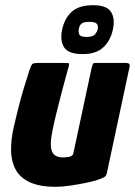

<svg xmlns="http://www.w3.org/2000/svg" viewBox="-20 -714 519 738"><path d="M194 4Q131 4 93.5 -14Q56 -32 39.5 -63.5Q23 -95 22.5 -135.5Q22 -176 32 -222Q40 -257 49.5 -295Q59 -333 70.5 -371.5Q82 -410 93 -444Q100 -465 105 -468.5Q110 -472 126 -472H220Q235 -472 242 -471.5Q249 -471 242 -451Q241 -447 234 -422Q227 -397 217.5 -360.5Q208 -324 198.5 -286Q189 -248 183 -218Q170 -159 179 -134Q188 -109 222 -109Q226 -109 232.5 -109.5Q239 -110 245 -111Q251 -112 256 -115.5Q261 -119 262 -125L332 -452Q334 -458 336 -465Q338 -472 345 -472H465Q469 -472 474.5 -470Q480 -468 478 -457L391 -50Q389 -38 380.5 -33Q372 -28 347 -20Q334 -16 307 -10.5Q280 -5 249.5 -0.5Q219 4 194 4ZM414 -601Q405 -558 377 -532Q349 -506 298 -506Q243 -506 226.5 -532Q210 -558 219 -601Q228 -643 255.5 -668.5Q283 -694 338 -694Q390 -694 406.5 -668.5Q423 -643 414 -601ZM356 -603Q358 -615 352 -622.5Q346 -630 324 -630Q300 -630 292.5 -622.5Q285 -615 283 -603Q281 -593 284.5 -582.5Q288 -572 312 -572Q337 -572 345.5 -582.5Q354 -593 356 -603Z"/></svg>

Font: Glory ExtraBold
Style: Italic
Weight: 800
Italic angle: -12°
Version: Version 1.011